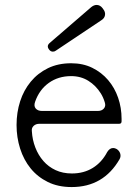

<svg xmlns="http://www.w3.org/2000/svg" viewBox="-20 -746 564 777"><path d="M179 -545Q167 -560 181 -572L349 -717Q360 -726 371 -726Q385 -726 395 -713L397 -710Q407 -698 405 -685Q403 -672 390 -664L206 -541Q201 -537 194 -537Q185 -537 179 -545ZM270 11Q215 11 173.5 -9.5Q132 -30 104 -64.5Q76 -99 61.5 -144.5Q47 -190 47 -240Q47 -291 61.5 -336Q76 -381 104.5 -415.5Q133 -450 174 -470Q215 -490 268 -490Q316 -490 353.5 -471.5Q391 -453 417.5 -422Q444 -391 458 -350.5Q472 -310 472 -265V-255Q472 -245 462 -245H139Q125 -245 116 -236.5Q107 -228 109 -214Q111 -180 123 -149Q135 -118 155.5 -94.5Q176 -71 205 -57.5Q234 -44 271 -44Q319 -44 355.5 -66.5Q392 -89 414 -131Q424 -147 438 -147Q445 -147 452 -143Q463 -136 466.5 -124.5Q470 -113 464 -102Q399 11 270 11ZM150 -297H376Q392 -297 400.5 -307Q409 -317 404 -332Q401 -342 397 -351Q393 -360 388 -368Q368 -400 337.5 -419Q307 -438 268 -438Q216 -438 177.5 -410.5Q139 -383 122 -334Q116 -317 124.5 -307Q133 -297 150 -297Z"/></svg>

Font: Higure Gothic
Style: Regular
Weight: 400
Designer: Yoshimichi Ohira
Foundry: Positype
Version: Version 1.000